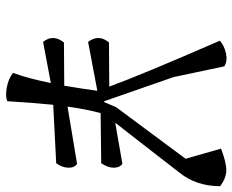

<svg xmlns="http://www.w3.org/2000/svg" viewBox="-88 -688 779 644"><g transform="rotate(90 302.0 -365.5)"><path d="M527 -315 359 -313Q347 -271 337 -202L529 -234Q542 -226 542 -205.5Q542 -185 527 -164L331 -154Q324 -84 319 0Q304 7 274.5 2Q245 -3 224 -19Q243 -71 258 -146L120 -120Q93 -154 122 -190L267 -191Q278 -257 284 -302L120 -271Q93 -307 122 -341L270 -342Q233 -444 116 -713Q133 -728 158.5 -733.5Q184 -739 202 -728L238 -558L319 -325H322L339 -365L512 -598L478 -717Q528 -736 553.5 -734.5Q579 -733 604 -714Q604 -634 559 -578Q501 -503 455.5 -444.5Q410 -386 391 -362L529 -386Q542 -377 542 -357Q542 -337 527 -315Z"/></g></svg>

Font: Tillana
Style: Regular
Weight: 400
Designer: Lipi Raval (Devanagari, Latin), Jonny Pinhorn (Latin)
Foundry: Indian Type Foundry
Version: Version 2.002;PS 1.0;hotconv 1.0.79;makeotf.lib2.5.61930; tt